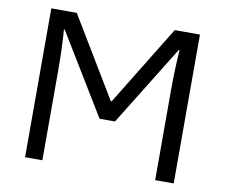

<svg xmlns="http://www.w3.org/2000/svg" viewBox="-78 -810 1064 907"><g transform="rotate(10 453.5 -357.0)"><path d="M97 0V-714H219L450 -331H454L689 -714H810V0H721V-430Q721 -484 723 -537.5Q725 -591 728 -625H724L486 -240H412L177 -626H173Q176 -593 178 -539Q180 -485 180 -430V0Z"/></g></svg>

Font: Go Noto Current
Style: Regular
Weight: 400
Designer: Monotype Design Team
Foundry: Monotype Imaging Inc.
Version: Version 2.007; ttfautohint (v1.8) -l 8 -r 50 -G 200 -x 14 -D